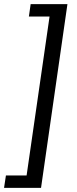

<svg xmlns="http://www.w3.org/2000/svg" viewBox="-52 -743 370 924"><path d="M272.5 -723 145.5 161H-32.5L-23.5 101.5H76L186.5 -663.5H87L95.5 -723Z"/></svg>

Font: Public Sans
Style: Italic
Weight: 400
Italic angle: -8°
Designer: The Public Sans project authors (U.S. Web Design System). Libre Franklin designed by Pablo Impallari and Rodrigo Fuenzal
Version: Version 1.008; ttfautohint (v1.8.1) -l 8 -r 50 -G 200 -x 14 